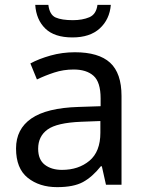

<svg xmlns="http://www.w3.org/2000/svg" viewBox="-20 -760 601 790"><path d="M288 -545Q386 -545 433 -502Q480 -459 480 -365V0H416L399 -76H395Q360 -32 321.5 -11Q283 10 215 10Q142 10 94 -28.5Q46 -67 46 -149Q46 -229 109 -272.5Q172 -316 303 -320L394 -323V-355Q394 -422 365 -448Q336 -474 283 -474Q241 -474 203 -461.5Q165 -449 132 -433L105 -499Q140 -518 188 -531.5Q236 -545 288 -545ZM314 -259Q214 -255 175.5 -227Q137 -199 137 -148Q137 -103 164.5 -82Q192 -61 235 -61Q303 -61 348 -98.5Q393 -136 393 -214V-262ZM436 -740Q431 -680 390.5 -643Q350 -606 278 -606Q204 -606 166.5 -642.5Q129 -679 125 -740H179Q184 -699 209 -688Q234 -677 280 -677Q319 -677 347.5 -689Q376 -701 381 -740Z"/></svg>

Font: Noto Sans Nag Mundari
Style: Regular
Weight: 400
Designer: Muthu Nedumaran
Version: Version 1.000; ttfautohint (v1.8.4.7-5d5b)